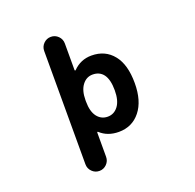

<svg xmlns="http://www.w3.org/2000/svg" viewBox="-161 -940 1323 1305"><g transform="rotate(-20 500.0 -288.0)"><path d="M265.6 121.1V-698.2Q265.6 -729.5 287.6 -751.5Q309.6 -773.4 340.3 -773.4Q371.1 -773.4 393.1 -751.5Q415 -729.5 415 -698.2V-505.9Q415 -502.9 417.5 -502Q419.9 -501 421.9 -502.9Q477.5 -559.6 555.7 -559.6Q655.3 -559.6 712.9 -487.3Q769.5 -417 769.5 -283.2Q769.5 -154.3 710.9 -81.1Q652.3 -7.8 555.7 -7.8Q474.6 -7.8 421.9 -56.6Q419.9 -58.6 417.5 -57.6Q415 -56.6 415 -53.7V121.1Q415 152.3 393.1 174.3Q371.1 196.3 340.3 196.3Q309.6 196.3 287.6 174.3Q265.6 152.3 265.6 121.1ZM519.5 -435.5Q474.6 -435.5 445.3 -397.5Q415 -358.4 415 -288.1V-278.3Q415 -206.1 444.3 -168Q473.6 -130.9 519.5 -130.9Q565.4 -130.9 594.7 -168.9Q625 -208 625 -283.2Q625 -361.3 596.7 -399.4Q569.3 -435.5 519.5 -435.5Z"/></g></svg>

Font: Rounded-X Mgen+ 1m bold
Style: Bold
Weight: 700
Designer: [Source Han Sans]
Ryoko NISHIZUKA  (kana & ideographs); Paul D. Hunt (Latin, Greek & Cyrillic); Wenlong ZHANG  (bopomofo
Version: Version 1.059.20150602